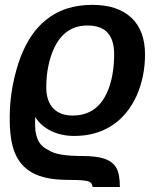

<svg xmlns="http://www.w3.org/2000/svg" viewBox="-20 -558 645 786"><path d="M22 -17.6Q18.6 -56.6 20.5 -107.4Q22.5 -158.2 32.7 -210.9Q44.9 -273.4 64.2 -324Q83.5 -374.5 109.6 -412.6Q135.7 -450.7 168.5 -476.6Q243.2 -538.1 357.9 -538.1Q461.4 -538.1 517.6 -485.6Q573.7 -433.1 573.7 -335Q573.7 -243.7 538.6 -164.6Q502.4 -85.9 437.5 -43.7Q372.6 -1.5 283.7 -1.5Q231 -1.5 188.7 -22.2Q146.5 -43 124 -79.1Q122.6 -48.3 125 -22.9Q129.4 7.8 141.8 26.4Q154.3 44.9 177.2 55.7Q196.3 68.8 229.5 74.7Q262.7 80.6 316.4 80.6Q375.5 80.6 409.7 92.3Q442.4 104.5 456.5 129.9Q470.7 155.3 470.7 207.5H359.4Q356.4 190.9 345.7 186Q337.4 182.1 318.4 180.4Q299.3 178.7 274.9 178.7L249 178.2Q163.6 177.2 112.8 149.4Q72.3 127 50 86.9Q27.8 46.9 22 -17.6ZM447.3 -335.9Q447.3 -394.5 420.4 -424.1Q393.6 -453.6 337.4 -453.6Q280.8 -453.6 242.7 -418.9Q219.7 -398.4 203.1 -364.3Q186.5 -330.1 178 -288.1Q169.4 -246.1 169.4 -200.7Q169.4 -145 197.5 -115Q225.6 -85 277.3 -85Q341.3 -85 381.3 -124.5Q402.8 -145.5 417.7 -178Q432.6 -210.4 439.9 -250.7Q447.3 -291 447.3 -335.9Z"/></svg>

Font: Arimo SemiBold
Style: Italic
Weight: 600
Italic angle: -12°
Version: Version 1.33